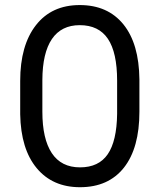

<svg xmlns="http://www.w3.org/2000/svg" viewBox="-20 -741 641 770"><path d="M539.1 -293Q539.1 -147.5 477.1 -68.8Q415 9.8 300.8 9.8Q190.9 9.8 127.2 -66.7Q63.5 -143.1 61 -282.7V-416.5Q61 -559.1 124 -639.9Q187 -720.7 299.8 -720.7Q412.1 -720.7 474.9 -643.3Q537.6 -565.9 539.1 -422.4ZM449.7 -417.5Q449.7 -530.3 412.8 -585.2Q376 -640.1 299.8 -640.1Q226.1 -640.1 188.2 -584.5Q150.4 -528.8 149.9 -420.4V-293Q149.9 -184.1 187.7 -127Q225.6 -69.8 300.8 -69.8Q376 -69.8 412.1 -122.6Q448.2 -175.3 449.7 -284.2Z"/></svg>

Font: Roboto Condensed
Style: Regular
Weight: 400
Designer: Google
Version: Version 2.001047; 2015